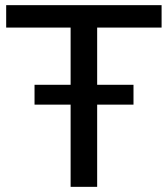

<svg xmlns="http://www.w3.org/2000/svg" viewBox="-20 -725 651 745"><path d="M254 0V-618H4V-705H607V-618H357V0ZM114 -319V-396H498V-319Z"/></svg>

Font: Nunito Sans SemiBold
Style: Regular
Weight: 600
Designer: Vernon Adams
Foundry: Vernon Adams
Version: Version 3.101; ttfautohint (v1.8.4.7-5d5b);gftools[0.9.27]